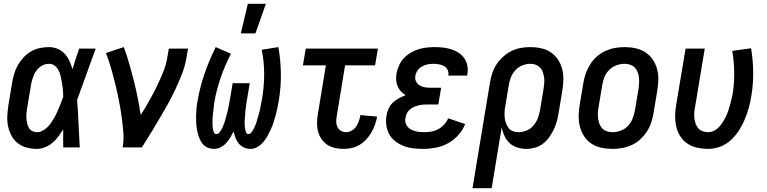

<svg xmlns="http://www.w3.org/2000/svg" viewBox="-20 -776 4040 1011"><path d="M175 8Q146 8 120 1Q94 -6 73.5 -22Q53 -38 40.5 -61.5Q28 -85 22.5 -111Q17 -137 18.5 -165Q20 -193 24 -221L44 -341Q48 -365 55 -388.5Q62 -412 74.5 -433.5Q87 -455 104.5 -474Q122 -493 144 -505.5Q166 -518 190 -523Q214 -528 238 -528Q262 -528 284 -518.5Q306 -509 321 -492.5Q336 -476 345.5 -455Q355 -434 362 -412Q370 -439 378.5 -466Q387 -493 397 -520H484Q459 -453 435 -385Q411 -317 386 -250Q391 -188 393.5 -125.5Q396 -63 400 0H313Q313 -24 312.5 -47.5Q312 -71 313 -95Q301 -76 287.5 -57.5Q274 -39 256 -24Q238 -9 217 -0.5Q196 8 175 8ZM175 -80Q189 -80 203 -87Q217 -94 228.5 -105Q240 -116 248.5 -129Q257 -142 265 -155Q273 -168 279 -182Q285 -196 291 -210Q297 -224 302.5 -238Q308 -252 313 -266Q313 -284 311.5 -301.5Q310 -319 307 -336Q304 -353 300.5 -370Q297 -387 290 -402.5Q283 -418 269.5 -429Q256 -440 238 -440Q225 -440 212 -435.5Q199 -431 188.5 -422Q178 -413 170 -401.5Q162 -390 157 -377.5Q152 -365 148.5 -352.5Q145 -340 143 -327L123 -207Q121 -194 119.5 -180Q118 -166 119 -153Q120 -140 123 -127Q126 -114 132 -103Q138 -92 149.5 -86Q161 -80 175 -80Z M626 0Q633 -44 629 -87Q625 -130 619 -172Q613 -214 604.5 -255.5Q596 -297 586 -337.5Q576 -378 564.5 -418Q553 -458 538 -497L632 -528Q648 -485 660.5 -441Q673 -397 684.5 -352Q696 -307 705 -261.5Q714 -216 721 -170Q736 -194 750 -218Q764 -242 777.5 -266.5Q791 -291 803 -315.5Q815 -340 826 -365Q837 -390 846.5 -416Q856 -442 860 -468L869 -520H970L961 -468Q954 -427 938 -386Q922 -345 903.5 -305.5Q885 -266 863.5 -227.5Q842 -189 819.5 -151Q797 -113 774 -75Q751 -37 727 0Z M1108 8Q1088 8 1071 0Q1054 -8 1043.5 -23Q1033 -38 1027 -55.5Q1021 -73 1017.5 -92Q1014 -111 1013 -130Q1012 -149 1012.5 -169Q1013 -189 1015 -208.5Q1017 -228 1021 -248Q1033 -319 1057.5 -389.5Q1082 -460 1116 -528L1196 -493Q1164 -431 1141.5 -365.5Q1119 -300 1108 -234Q1107 -226 1106 -217Q1105 -208 1104 -199Q1103 -190 1102 -181.5Q1101 -173 1100 -164Q1099 -155 1099 -146.5Q1099 -138 1099 -129Q1099 -120 1099.5 -111.5Q1100 -103 1101.5 -95Q1103 -87 1106.5 -78.5Q1110 -70 1119 -70Q1128 -70 1134.5 -77.5Q1141 -85 1145.5 -93Q1150 -101 1153.5 -109Q1157 -117 1160 -125.5Q1163 -134 1165.5 -142.5Q1168 -151 1170 -159Q1172 -167 1174.5 -175.5Q1177 -184 1179 -192.5Q1181 -201 1182.5 -209.5Q1184 -218 1186 -226.5Q1188 -235 1189 -243.5Q1190 -252 1192 -260L1205 -338H1295L1282 -260Q1280 -252 1279 -243.5Q1278 -235 1277 -226.5Q1276 -218 1274.5 -209.5Q1273 -201 1272 -193Q1271 -185 1271 -176.5Q1271 -168 1270 -159.5Q1269 -151 1268.5 -143Q1268 -135 1268 -126.5Q1268 -118 1269 -110Q1270 -102 1271.5 -94Q1273 -86 1276.5 -78Q1280 -70 1288 -70Q1296 -70 1302.5 -77.5Q1309 -85 1313 -92.5Q1317 -100 1321 -108.5Q1325 -117 1328 -125Q1331 -133 1333 -141Q1335 -149 1337.5 -157.5Q1340 -166 1342.5 -174Q1345 -182 1347 -190.5Q1349 -199 1350.5 -207Q1352 -215 1353.5 -223.5Q1355 -232 1357 -240Q1359 -248 1360 -256Q1371 -322 1371 -387Q1371 -452 1358 -514L1446 -528Q1458 -460 1459 -389Q1460 -318 1448 -246Q1445 -227 1441 -208.5Q1437 -190 1432 -171Q1427 -152 1421 -133.5Q1415 -115 1407 -97Q1399 -79 1389.5 -61.5Q1380 -44 1367 -28.5Q1354 -13 1336 -2.5Q1318 8 1299 8Q1280 8 1264 0.5Q1248 -7 1237 -20.5Q1226 -34 1220 -50.5Q1214 -67 1210 -84Q1202 -68 1193 -52.5Q1184 -37 1171 -23Q1158 -9 1141.5 -0.5Q1125 8 1108 8ZM1248 -600 1285 -756H1380L1325 -600Z M1790 8Q1766 8 1743.5 3Q1721 -2 1703 -14Q1685 -26 1672.5 -44.5Q1660 -63 1654.5 -84.5Q1649 -106 1649.5 -130Q1650 -154 1654 -177L1696 -432H1575L1590 -520H1970L1955 -432H1797L1753 -163Q1750 -148 1750.5 -133.5Q1751 -119 1757 -106.5Q1763 -94 1775.5 -87Q1788 -80 1802 -80Q1818 -80 1832.5 -88.5Q1847 -97 1856 -110.5Q1865 -124 1870 -139Q1875 -154 1878 -170L1966 -162Q1962 -141 1954.5 -120Q1947 -99 1936 -79.5Q1925 -60 1909.5 -43Q1894 -26 1874.5 -14Q1855 -2 1833 3Q1811 8 1790 8Z M2209 8Q2182 8 2156 5Q2130 2 2106.5 -7Q2083 -16 2063 -31Q2043 -46 2030.5 -67.5Q2018 -89 2014.5 -115Q2011 -141 2015 -167Q2018 -185 2026 -203.5Q2034 -222 2048.5 -235.5Q2063 -249 2080.5 -258.5Q2098 -268 2116 -275Q2102 -283 2091 -295Q2080 -307 2073.5 -322.5Q2067 -338 2066 -355.5Q2065 -373 2068 -390Q2072 -411 2081.5 -432Q2091 -453 2106.5 -469.5Q2122 -486 2142 -498Q2162 -510 2183 -516.5Q2204 -523 2225.5 -525.5Q2247 -528 2268 -528Q2291 -528 2313 -525.5Q2335 -523 2356 -516.5Q2377 -510 2395 -498Q2413 -486 2425 -469Q2437 -452 2441 -430Q2445 -408 2441 -385L2440 -378H2340L2341 -381Q2343 -396 2336.5 -409Q2330 -422 2317.5 -428.5Q2305 -435 2290.5 -437.5Q2276 -440 2262 -440Q2247 -440 2231.5 -437Q2216 -434 2202 -426Q2188 -418 2178.5 -404.5Q2169 -391 2167 -376Q2164 -361 2170.5 -347.5Q2177 -334 2189 -326.5Q2201 -319 2216 -316.5Q2231 -314 2246 -314H2303L2288 -226H2231Q2219 -226 2207 -225Q2195 -224 2183.5 -221Q2172 -218 2160 -213Q2148 -208 2138 -199.5Q2128 -191 2122.5 -179.5Q2117 -168 2115 -156Q2112 -143 2115 -131Q2118 -119 2125.5 -109.5Q2133 -100 2143.5 -94.5Q2154 -89 2166 -85.5Q2178 -82 2191 -81Q2204 -80 2217 -80Q2235 -80 2253.5 -83.5Q2272 -87 2289 -96.5Q2306 -106 2319.5 -121Q2333 -136 2340 -153L2429 -123Q2418 -92 2393.5 -65Q2369 -38 2339 -21.5Q2309 -5 2275 1.5Q2241 8 2209 8Z M2468 215 2560 -341Q2564 -366 2572 -390.5Q2580 -415 2594.5 -437Q2609 -459 2629.5 -477.5Q2650 -496 2673.5 -507.5Q2697 -519 2722 -523.5Q2747 -528 2772 -528Q2801 -528 2829 -522Q2857 -516 2879.5 -501Q2902 -486 2917.5 -463Q2933 -440 2940 -413Q2947 -386 2946.5 -357Q2946 -328 2941 -299L2921 -179Q2918 -157 2911.5 -135Q2905 -113 2895 -92Q2885 -71 2871 -52Q2857 -33 2838.5 -19Q2820 -5 2797 1.5Q2774 8 2752 8Q2727 8 2703.5 0.5Q2680 -7 2663 -23Q2646 -39 2636 -61Q2626 -83 2622 -107L2569 215ZM2710 -80Q2731 -80 2752 -88.5Q2773 -97 2788 -114Q2803 -131 2811 -151.5Q2819 -172 2823 -193L2843 -313Q2845 -328 2846 -342.5Q2847 -357 2844.5 -371Q2842 -385 2837.5 -398Q2833 -411 2823 -421Q2813 -431 2800 -435.5Q2787 -440 2772 -440Q2751 -440 2730 -431.5Q2709 -423 2693.5 -406Q2678 -389 2670 -368.5Q2662 -348 2659 -327L2641 -219Q2638 -204 2637 -188Q2636 -172 2637.5 -157Q2639 -142 2644 -128Q2649 -114 2657.5 -102.5Q2666 -91 2680 -85.5Q2694 -80 2710 -80Z M3205 8Q3175 8 3147 2Q3119 -4 3096 -18.5Q3073 -33 3057.5 -56Q3042 -79 3034.5 -106Q3027 -133 3027 -162.5Q3027 -192 3032 -221L3052 -341Q3056 -366 3065 -391Q3074 -416 3088.5 -438.5Q3103 -461 3123.5 -479Q3144 -497 3168.5 -508Q3193 -519 3218 -523.5Q3243 -528 3268 -528Q3298 -528 3326 -522Q3354 -516 3377 -501.5Q3400 -487 3416 -464Q3432 -441 3439.5 -414Q3447 -387 3446.5 -357.5Q3446 -328 3441 -299L3421 -179Q3417 -154 3408.5 -129Q3400 -104 3385 -81.5Q3370 -59 3350 -41Q3330 -23 3305.5 -12Q3281 -1 3255.5 3.5Q3230 8 3205 8ZM3205 -80Q3227 -80 3248.5 -88Q3270 -96 3286 -112.5Q3302 -129 3310.5 -150.5Q3319 -172 3323 -193L3343 -313Q3345 -328 3345.5 -343Q3346 -358 3344 -372Q3342 -386 3336.5 -399Q3331 -412 3321 -421.5Q3311 -431 3297.5 -435.5Q3284 -440 3269 -440Q3247 -440 3225.5 -432Q3204 -424 3187.5 -407.5Q3171 -391 3162.5 -369.5Q3154 -348 3151 -327L3131 -207Q3128 -192 3128 -177Q3128 -162 3130 -148Q3132 -134 3137.5 -121Q3143 -108 3152.5 -98.5Q3162 -89 3176 -84.5Q3190 -80 3205 -80Z M3709 8Q3680 8 3652 2Q3624 -4 3601 -19Q3578 -34 3563 -57Q3548 -80 3541.5 -107Q3535 -134 3535 -163Q3535 -192 3540 -221L3590 -520H3691L3639 -207Q3636 -192 3635.5 -177.5Q3635 -163 3637 -149Q3639 -135 3644 -122Q3649 -109 3658 -99Q3667 -89 3681 -84.5Q3695 -80 3709 -80Q3725 -80 3740 -87.5Q3755 -95 3766 -107Q3777 -119 3786 -133Q3795 -147 3802 -161.5Q3809 -176 3814 -191Q3819 -206 3823.5 -221.5Q3828 -237 3831.5 -252Q3835 -267 3838 -283Q3847 -340 3846 -396.5Q3845 -453 3836 -508L3935 -522Q3945 -461 3946 -397.5Q3947 -334 3936 -269Q3931 -238 3922.5 -207.5Q3914 -177 3901.5 -147Q3889 -117 3871 -89Q3853 -61 3828 -38Q3803 -15 3771.5 -3.5Q3740 8 3709 8Z"/></svg>

Font: Iosevka Semibold
Style: Italic
Weight: 600
Italic angle: -9°
Monospace: yes
Designer: Belleve Invis
Foundry: Belleve Invis
Version: Version 32.5.0; ttfautohint (v1.8.4)